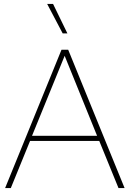

<svg xmlns="http://www.w3.org/2000/svg" viewBox="-20 -957 660 977"><path d="M250 -937 323 -787H299L220 -937ZM583 0 485 -240H133L35 0H6L293 -704H327L614 0ZM143 -266H474L309 -673Z"/></svg>

Font: Prodigy Sans ExtraLight
Style: Regular
Weight: 200
Designer: Wei Huang
Foundry: Wei Huang
Version: Version 1.003; ttfautohint (v1.8.3)